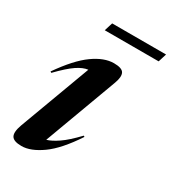

<svg xmlns="http://www.w3.org/2000/svg" viewBox="-169 -763 777 867"><g transform="rotate(30 219.5 -330.0)"><path d="M32.5 -68 169.5 -437.5Q143.5 -434.5 112 -413.2Q80.5 -392 31.5 -341.5L25.5 -345.5Q91 -439.5 148 -480.2Q205 -521 255.5 -521Q298 -521 307.5 -502.8Q317 -484.5 303 -447L163 -68.5Q187 -75 220.5 -97.8Q254 -120.5 300.5 -169.5L306 -166Q243 -70.5 185 -29.2Q127 12 80 12Q38.5 12 27.8 -6.5Q17 -25 32.5 -68ZM144.5 -629 158 -672.5H439L425.5 -629Z"/></g></svg>

Font: Newsreader Display SemiBold
Style: Italic
Weight: 600
Italic angle: -17°
Designer: Hugues Gentile
Foundry: Production Type
Version: Version 1.001